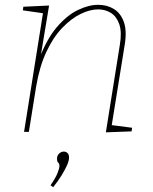

<svg xmlns="http://www.w3.org/2000/svg" viewBox="-20 -548 634 798"><path d="M420 2 478 -361Q487 -414 476 -446.5Q465 -479 441.5 -494Q418 -509 388 -509Q354 -509 315 -490Q276 -471 238.5 -432Q201 -393 172.5 -332Q144 -271 130 -187L100 0H80L160 -502L166 -492L75 -505L77 -520L184 -525L147 -302L142 -301Q174 -386 216.5 -435.5Q259 -485 304 -506.5Q349 -528 388 -528Q425 -528 453.5 -510.5Q482 -493 495 -456Q508 -419 498 -360L443 -19L436 -29L529 -17L527 -2ZM201 230 190 222Q211 192 219 171.5Q227 151 227 142Q227 132 222 128Q217 124 217 112Q217 98 226 90Q235 82 245 82Q254 82 260.5 88Q267 94 267 107Q267 120 258.5 139Q250 158 235.5 181.5Q221 205 201 230Z"/></svg>

Font: Bitter Thin
Style: Italic
Weight: 100
Italic angle: -9°
Designer: Sol Matas, and Bitter project Authors
Foundry: Sol Matas
Version: Version 2.002